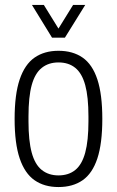

<svg xmlns="http://www.w3.org/2000/svg" viewBox="-20 -743 472 775"><path d="M216 12Q159 12 119.5 -15.5Q80 -43 59.5 -103.5Q39 -164 39 -263Q39 -362 59.5 -422.5Q80 -483 119.5 -510.5Q159 -538 216 -538Q274 -538 313.5 -510.5Q353 -483 373 -422.5Q393 -362 393 -263Q393 -164 373 -103.5Q353 -43 313.5 -15.5Q274 12 216 12ZM216 -35Q257 -35 284 -57Q311 -79 324 -127Q337 -175 337 -253V-273Q337 -352 324 -399.5Q311 -447 284 -469Q257 -491 216 -491Q176 -491 148.5 -469Q121 -447 108 -399.5Q95 -352 95 -273V-253Q95 -175 108 -127Q121 -79 148.5 -57Q176 -35 216 -35ZM109 -723H157L230 -605H202L275 -723H324L242 -591H190Z"/></svg>

Font: Archivo Condensed ExtraLight
Style: Regular
Weight: 250
Width: 3
Designer: Hector Gatti
Foundry: Omnibus-Type
Version: Version 2.001